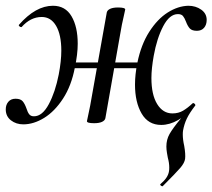

<svg xmlns="http://www.w3.org/2000/svg" viewBox="-32 -420 738 667"><path d="M532 227Q529 227 526 224Q523 221 526 219Q552 197 555 175Q556 171 556 162Q556 146 551 128Q550 123 548 111Q546 99 546 89Q546 65 557 45.5Q568 26 596 -8Q625 -45 637 -61L646 -53Q626 -27 617 -8Q608 11 604 33Q603 38 603 47Q603 65 608 87Q613 116 611 132Q609 146 594.5 163Q580 180 533 227ZM-12 -40Q-12 -56 -3 -66.5Q6 -77 22 -77Q39 -77 46.5 -68.5Q54 -60 60 -43Q64 -30 69.5 -23Q75 -16 86 -16Q115 -16 137.5 -58Q160 -100 172 -161Q181 -208 181 -244Q181 -299 163 -330Q145 -361 113 -361Q74 -361 43 -326H41Q38 -326 35 -329Q32 -332 34 -334Q92 -400 152 -400Q195 -400 216.5 -363.5Q238 -327 238 -268Q238 -232 228 -185Q216 -122 187 -77.5Q158 -33 121.5 -10.5Q85 12 49 12Q24 12 6 -2Q-12 -16 -12 -40ZM270 1Q271 -5 276.5 -30Q282 -55 285 -74L339 -377Q341 -385 351 -389.5Q361 -394 378 -394Q403 -394 403 -387L398 -364Q391 -335 386 -304L334 -9Q332 -1 322 3.5Q312 8 295 8Q270 8 270 1ZM189 -203H489L485 -183H186ZM437 -126Q437 -161 445 -201Q458 -265 486.5 -309.5Q515 -354 550.5 -376.5Q586 -399 622 -400Q648 -400 667 -386.5Q686 -373 686 -351Q686 -334 677 -323.5Q668 -313 652 -313Q635 -313 627.5 -321Q620 -329 614 -345Q609 -358 603.5 -364.5Q598 -371 586 -371Q557 -371 535 -329Q513 -287 502 -226Q494 -181 494 -149Q494 -91 514 -58.5Q534 -26 567 -26Q588 -26 604 -35.5Q620 -45 637 -61L639 -62Q642 -62 645 -58.5Q648 -55 646 -53Q586 14 528 14Q483 14 460 -25.5Q437 -65 437 -126Z"/></svg>

Font: Cormorant Garamond Medium
Style: Italic
Weight: 500
Italic angle: -10°
Designer: Christian Thalmann (Catharsis Fonts)
Foundry: Catharsis Fonts
Version: Version 4.000